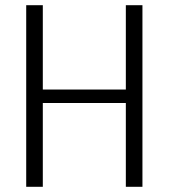

<svg xmlns="http://www.w3.org/2000/svg" viewBox="-20 -720 650 740"><path d="M81 -700H145V-347L131 -375H478L465 -347V-700H529V0H465V-354L478 -323H131L145 -354V0H81Z"/></svg>

Font: Pathway Extreme SemiCondensed ExtraLight
Style: Regular
Weight: 250
Width: 4
Version: Version 1.001;gftools[0.9.26]